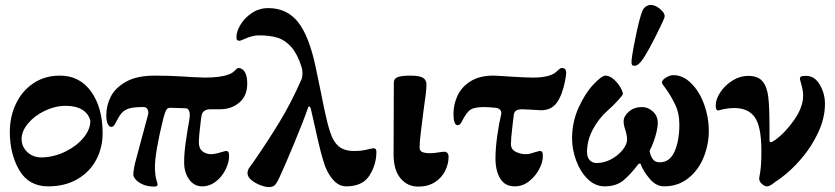

<svg xmlns="http://www.w3.org/2000/svg" viewBox="-20 -745 3400 782"><path d="M20 -208Q20 -269 44.5 -321.5Q69 -374 115.5 -405.5Q162 -437 224 -437Q305 -437 351.5 -371.5Q398 -306 398 -202Q398 -144 372 -94.5Q346 -45 295.5 -15.5Q245 14 176 14Q97 14 58.5 -52Q20 -118 20 -208ZM348 -253Q341 -282 315 -298Q289 -314 248 -314Q205 -314 163 -294Q121 -274 94.5 -242.5Q68 -211 68 -179Q68 -147 92.5 -124.5Q117 -102 155 -104Q203 -106 248 -128.5Q293 -151 320.5 -184.5Q348 -218 348 -253Z M523 -33Q523 -57 536 -103L583 -278Q586 -289 581 -299.5Q576 -310 562 -309Q524 -309 505 -303Q486 -297 475 -284Q464 -271 450 -243Q443 -228 433 -228Q425 -228 419 -240Q413 -252 413 -276Q413 -316 431.5 -352Q450 -388 494 -412.5Q538 -437 610 -437Q673 -437 733 -433L762 -431Q802 -429 814 -429Q879 -429 912 -442Q928 -448 937 -458Q946 -468 951 -468Q967 -468 977 -452Q987 -436 987 -405Q987 -354 954.5 -327Q922 -300 877 -300H837Q803 -300 800 -269L797 -246Q790 -190 790 -165Q790 -140 805 -128.5Q820 -117 840 -117Q855 -117 884 -126L899 -130Q908 -130 910.5 -125.5Q913 -121 913 -108Q913 -84 899 -55Q885 -26 859.5 -6Q834 14 803 14Q771 14 750.5 -14Q730 -42 730 -84Q730 -124 737 -169.5Q744 -215 745 -222Q753 -262 753 -278Q753 -289 748.5 -296.5Q744 -304 736 -304L676 -306Q663 -307 657.5 -297.5Q652 -288 645 -262Q611 -123 611 -65Q611 -27 620 -2Q622 4 622 6Q622 15 608 15Q582 15 562.5 6.5Q543 -2 533 -13.5Q523 -25 523 -33Z M988 -40Q988 -53 998 -66Q1008 -79 1010 -82Q1067 -164 1116.5 -245Q1166 -326 1208 -422Q1212 -432 1212 -446Q1212 -461 1208 -473Q1191 -526 1166 -554Q1141 -582 1110 -591.5Q1079 -601 1034 -601Q1010 -601 980 -588Q960 -579 955 -579Q949 -579 946 -582Q943 -585 943 -594Q943 -617 960 -645Q977 -673 1006.5 -692.5Q1036 -712 1073 -712Q1148 -712 1193.5 -655.5Q1239 -599 1266 -470L1288 -364Q1310 -252 1322 -215Q1336 -169 1359 -149.5Q1382 -130 1422 -130Q1452 -130 1473.5 -135.5Q1495 -141 1501 -141Q1507 -141 1510 -138Q1513 -135 1513 -126Q1513 -75 1485 -30.5Q1457 14 1390 14Q1363 14 1341 -8Q1319 -30 1304 -68Q1287 -116 1265 -218Q1249 -290 1246 -302Q1244 -310 1240 -311Q1236 -312 1234 -305Q1218 -257 1178.5 -162Q1139 -67 1118 -22Q1106 4 1097.5 10.5Q1089 17 1075 17Q1061 17 1040 9Q1019 1 1003.5 -12Q988 -25 988 -40Z M1583 -116 1584 -409Q1584 -425 1600 -431Q1616 -437 1651 -437Q1689 -437 1703 -428Q1717 -419 1717 -401Q1717 -374 1704 -287Q1699 -247 1694 -206.5Q1689 -166 1689 -144Q1689 -130 1700.5 -125.5Q1712 -121 1733 -121Q1746 -121 1764 -124Q1782 -127 1790 -127Q1797 -127 1802 -122Q1807 -117 1807 -106Q1807 -78 1793.5 -50Q1780 -22 1752 -3.5Q1724 15 1684 15Q1639 15 1611 -19Q1583 -53 1583 -116Z M1998 -100Q1998 -141 2005.5 -193.5Q2013 -246 2021 -278Q2024 -289 2017.5 -297Q2011 -305 1999 -306Q1963 -309 1953 -309Q1913 -309 1896.5 -298.5Q1880 -288 1861 -250Q1854 -235 1844 -235Q1827 -235 1827 -282Q1827 -320 1843.5 -355.5Q1860 -391 1896.5 -414Q1933 -437 1989 -437Q2001 -437 2059 -433Q2125 -429 2150 -429Q2218 -429 2244 -451Q2249 -455 2255.5 -461.5Q2262 -468 2267 -468Q2277 -468 2281.5 -463.5Q2286 -459 2286 -448Q2286 -438 2281 -413Q2270 -358 2248 -327Q2226 -296 2183 -296Q2174 -296 2148 -298Q2118 -300 2107 -300Q2090 -300 2081.5 -294Q2073 -288 2072 -273Q2071 -264 2066 -221.5Q2061 -179 2061 -158Q2061 -136 2081 -126.5Q2101 -117 2121 -117Q2136 -117 2155 -124L2177 -130Q2186 -130 2188.5 -125.5Q2191 -121 2191 -108Q2191 -84 2175.5 -55Q2160 -26 2134 -6Q2108 14 2076 14Q2037 14 2017.5 -17.5Q1998 -49 1998 -100Z M2310 -181Q2310 -248 2336.5 -306.5Q2363 -365 2397 -401Q2431 -437 2446 -437Q2462 -437 2478.5 -423Q2495 -409 2506 -390.5Q2517 -372 2517 -362Q2517 -358 2496.5 -335.5Q2476 -313 2454 -294Q2419 -263 2395 -218.5Q2371 -174 2371 -126Q2371 -104 2382 -92.5Q2393 -81 2410 -81Q2441 -81 2469.5 -96.5Q2498 -112 2516 -134.5Q2534 -157 2534 -177Q2534 -189 2531 -201Q2528 -213 2527 -216Q2520 -235 2520 -251Q2520 -272 2541.5 -290.5Q2563 -309 2595 -309Q2619 -309 2639 -291Q2659 -273 2659 -245Q2659 -223 2649.5 -190.5Q2640 -158 2626 -131Q2626 -124 2630 -114Q2636 -98 2644.5 -91Q2653 -84 2667 -84Q2708 -84 2727.5 -128Q2747 -172 2747 -238Q2747 -285 2728.5 -322Q2710 -359 2693 -382Q2676 -405 2676 -407Q2676 -420 2693 -429.5Q2710 -439 2722 -439Q2762 -439 2795.5 -405.5Q2829 -372 2848 -319.5Q2867 -267 2867 -213Q2867 -156 2845.5 -103.5Q2824 -51 2782.5 -18.5Q2741 14 2685 14Q2652 14 2626 -17Q2600 -48 2591 -73Q2590 -79 2585 -79Q2582 -79 2577 -73Q2551 -38 2521 -12Q2491 14 2443 14Q2404 14 2373.5 -16Q2343 -46 2326.5 -91.5Q2310 -137 2310 -181ZM2552 -492Q2552 -512 2568.5 -593Q2585 -674 2597 -702Q2602 -713 2611.5 -719Q2621 -725 2630 -725Q2649 -725 2669 -708Q2689 -691 2687 -677Q2686 -668 2652.5 -601.5Q2619 -535 2599 -505Q2592 -494 2582.5 -485.5Q2573 -477 2565 -477Q2557 -477 2554.5 -480.5Q2552 -484 2552 -492Z M3072 -18Q3072 -20 3076.5 -46Q3081 -72 3081 -130Q3081 -229 3054.5 -267Q3028 -305 2971 -305Q2941 -305 2909 -296L2905 -295Q2895 -295 2895 -315Q2895 -341 2914 -369.5Q2933 -398 2963.5 -417Q2994 -436 3027 -436Q3067 -436 3085.5 -414Q3104 -392 3109 -351Q3114 -310 3114 -232V-177Q3114 -166 3119 -166Q3125 -166 3136 -174Q3179 -205 3215 -257Q3251 -309 3251 -355Q3251 -376 3244.5 -398.5Q3238 -421 3238 -424Q3238 -431 3243 -433.5Q3248 -436 3263 -436Q3298 -436 3319 -400Q3340 -364 3340 -322Q3340 -265 3313 -206.5Q3286 -148 3244 -99Q3202 -50 3159 -19Q3143 -7 3140 -6Q3129 3 3120 8.5Q3111 14 3104 14Q3094 14 3083 4Q3072 -6 3072 -18Z"/></svg>

Font: EB Garamond ExtraBold
Style: Regular
Weight: 800
Designer: Georg Duffner and Octavio Pardo
Foundry: Georg Duffner
Version: Version 1.000